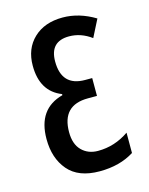

<svg xmlns="http://www.w3.org/2000/svg" viewBox="-91 -607 525 676"><g transform="rotate(-15 172.0 -268.5)"><path d="M248 -314H222Q137 -314 137 -404Q137 -477 207 -477Q250 -477 288 -449L320 -512Q262 -547 202 -547Q136 -547 96.5 -509.5Q57 -472 57 -410Q57 -316 131 -287V-283Q37 -258 37 -148Q37 -78 74.5 -34Q112 10 189 10Q263 10 315 -23V-97Q263 -61 202 -61Q166 -61 143 -84Q120 -107 120 -151Q120 -249 215 -249H248Z"/></g></svg>

Font: Noto Sans Display Condensed
Style: Regular
Weight: 400
Width: 3
Designer: Monotype Design Team
Foundry: Monotype Imaging Inc.
Version: Version 1.900